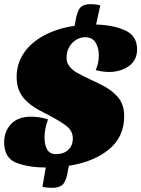

<svg xmlns="http://www.w3.org/2000/svg" viewBox="-35 -786 679 923"><path d="M425 -449Q440 -481 440 -520Q440 -557 424 -582Q408 -607 374 -607Q340 -607 312.5 -579.5Q285 -552 285 -507Q285 -484 299.5 -466Q314 -448 336 -436Q358 -424 399 -404Q426 -392 449 -380Q501 -355 531.5 -319.5Q562 -284 562 -228Q562 -128 489 -68Q416 -8 296 11L291 37Q284 83 267.5 100Q251 117 215 117Q189 117 169 112L185 19H182Q100 19 42.5 -4Q-15 -27 -15 -102Q-15 -154 18 -189.5Q51 -225 114 -225Q157 -225 196 -212Q179 -168 179 -124Q179 -89 192 -67Q205 -45 235 -45Q270 -45 292.5 -65Q315 -85 315 -121Q315 -156 285.5 -179.5Q256 -203 196 -234Q168 -248 154 -256Q103 -283 74 -320.5Q45 -358 45 -417Q45 -480 80 -531.5Q115 -583 178.5 -616.5Q242 -650 324 -662L328 -686Q336 -733 351 -749.5Q366 -766 400 -766Q426 -766 447 -760L427 -668Q509 -666 566.5 -640Q624 -614 624 -549Q624 -496 584 -468Q544 -440 488 -440Q461 -440 425 -449Z"/></svg>

Font: Sansita Black Italic
Style: Regular
Weight: 900
Italic angle: -11°
Designer: Pablo Cosgaya
Foundry: Omnibus-Type
Version: Version 1.006